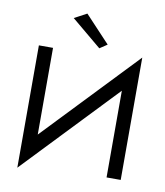

<svg xmlns="http://www.w3.org/2000/svg" viewBox="-102 -1018 978 1136"><g transform="rotate(10 387.5 -450.0)"><path d="M255 -895 330 -935 480 -775 435 -745ZM165 -700V-179L695 -735V0H610V-521L80 35V-700Z"/></g></svg>

Font: Von Book
Style: Regular
Weight: 400
Version: Version 4.000; ttfautohint (v1.8.4.7-5d5b)